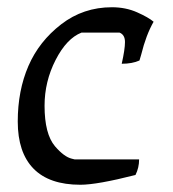

<svg xmlns="http://www.w3.org/2000/svg" viewBox="-20 -500 477 530"><path d="M364 -60Q364 -37 354 -17Q248 10 202 10Q116 10 72.5 -34.5Q29 -79 29 -164.5Q29 -250 58.5 -318Q88 -386 149 -433Q210 -480 289 -480Q327 -480 358.5 -466Q390 -452 404 -440Q383 -403 370 -350L365 -333Q345 -324 316 -324Q325 -364 325 -384Q325 -404 310 -410H205Q164 -394 133.5 -334.5Q103 -275 103 -208Q103 -130 132 -96Q157 -67 178 -62L186 -60Z"/></svg>

Font: Kotta One
Style: Regular
Weight: 400
Designer: Ania Kruk
Foundry: Ania Kruk
Version: Version 1.001